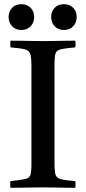

<svg xmlns="http://www.w3.org/2000/svg" viewBox="-20 -895 410 916"><path d="M240 -589V-124Q240 -93 242 -75Q244 -57 253 -49Q262 -41 282 -37.5Q302 -34 339 -31Q342 -15 339 1Q319 1 290 0.5Q261 0 232.5 -0.5Q204 -1 185 -1Q166 -1 137.5 -0.5Q109 0 80.5 0.5Q52 1 30 1Q27 -14 30 -31Q78 -36 99 -40.5Q120 -45 125 -60Q130 -75 130 -111V-576Q130 -618 125 -636Q120 -654 99 -659.5Q78 -665 30 -669Q28 -684 30 -701Q51 -701 80.5 -700.5Q110 -700 139 -699.5Q168 -699 187 -699Q206 -699 234 -699.5Q262 -700 291 -700.5Q320 -701 339 -701Q342 -686 339 -669Q292 -665 271 -660Q250 -655 245 -640Q240 -625 240 -589ZM21 -814Q21 -840 37.5 -857.5Q54 -875 82 -875Q110 -875 126.5 -857.5Q143 -840 143 -814Q143 -788 126.5 -770Q110 -752 82 -752Q54 -752 37.5 -770Q21 -788 21 -814ZM224 -814Q224 -840 240.5 -857.5Q257 -875 285 -875Q313 -875 329.5 -857.5Q346 -840 346 -814Q346 -788 329.5 -770Q313 -752 285 -752Q257 -752 240.5 -770Q224 -788 224 -814Z"/></svg>

Font: Tiro Devanagari Sanskrit
Style: Regular
Weight: 400
Designer: Devanagari: John Hudson & Fiona Ross. Latin: John Hudson.
Foundry: Tiro Typeworks Ltd.
Version: Version 1.52